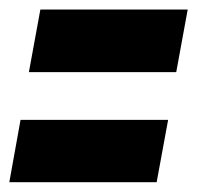

<svg xmlns="http://www.w3.org/2000/svg" viewBox="-72 -443 414 402"><path d="M12.5 -423H321L297 -292H-11.5ZM-29 -192H280L256 -61.5H-52.5Z"/></svg>

Font: Rudi
Style: Regular
Weight: 400
Italic angle: -10°
Designer: Tyler Finck
Foundry: Etcetera Type Company
Version: Version 1.111; ttfautohint (v1.8.4)